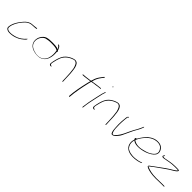

<svg xmlns="http://www.w3.org/2000/svg" viewBox="376 -2288 3933 3933"><g transform="rotate(45 2342.5 -321.5)"><path d="M74 -26C84 -3 121 18 164 20C274 24 378 -17 436 -60C466 -83 504 -112 520 -135C527 -149 527 -156 525 -157H524C523 -160 516 -155 512 -148C492 -122 460 -96 429 -73C408 -58 384 -45 353 -31C287 -4 175 20 116 -9C93 -22 82 -35 88 -74C89 -90 94 -110 101 -132C130 -222 195 -304 250 -360C284 -390 319 -412 367 -420H368C382 -421 397 -422 409 -423C435 -425 471 -425 485 -428C499 -430 509 -431 510 -432V-433C518 -450 512 -450 498 -448H497C464 -440 404 -440 367 -435C318 -429 278 -404 241 -371C201 -331 149 -264 119 -210C88 -155 58 -69 74 -26Z M677 -355C639 -284 644 -216 667 -171C685 -135 721 -100 770 -81C817 -63 884 -48 955 -58C1033 -72 1091 -122 1118 -200C1140 -258 1141 -322 1138 -368L1136 -398C1141 -402 1151 -411 1145 -416L1129 -431C1127 -438 1127 -447 1122 -453C1114 -478 1096 -508 1079 -518L1065 -526C1062 -529 1059 -528 1054 -524C1043 -513 1057 -510 1064 -506C1076 -500 1085 -484 1094 -472L1115 -445L1080 -455C1046 -464 1001 -467 946 -467C881 -469 822 -463 780 -450C739 -437 700 -398 677 -355ZM664 -223C655 -306 707 -400 781 -424C820 -435 880 -443 938 -441C1017 -441 1079 -436 1112 -410L1114 -397C1122 -342 1129 -271 1102 -193C1069 -102 988 -46 864 -64C772 -79 705 -117 680 -171C672 -186 666 -204 664 -223ZM938 -441Z M1220 -200C1211 -159 1206 -122 1220 -109C1228 -101 1241 -97 1247 -97H1257C1263 -97 1268 -100 1269 -105C1270 -110 1267 -113 1261 -113H1251C1215 -123 1229 -170 1236 -200C1247 -247 1255 -286 1272 -329C1302 -414 1375 -482 1465 -514C1494 -526 1525 -537 1554 -517C1569 -508 1581 -493 1590 -473C1601 -450 1610 -424 1617 -394C1630 -308 1634 -256 1638 -146L1641 -48C1640 -35 1657 -45 1657 -53L1653 -149C1650 -261 1648 -311 1634 -398C1625 -450 1607 -506 1570 -530C1535 -551 1505 -545 1457 -528C1411 -510 1368 -484 1334 -453C1283 -408 1256 -340 1235 -263Z M1838 -440C1837 -436 1840 -431 1844 -431H1852C1905 -431 1960 -444 2031 -451L2048 -453L2043 -440C2038 -423 2034 -406 2029 -386C1994 -236 1959 -65 1953 61V70C1954 80 1975 79 1974 69L1973 59L1974 58C1983 -72 2015 -236 2050 -386C2055 -408 2060 -430 2066 -450L2068 -457L2077 -459C2110 -468 2146 -471 2181 -475C2212 -480 2259 -489 2289 -489H2298C2303 -489 2307 -492 2308 -496C2309 -502 2307 -505 2302 -505H2293C2288 -505 2274 -504 2252 -501C2208 -497 2144 -487 2091 -478L2075 -475L2078 -488C2080 -495 2080 -500 2083 -508C2105 -580 2126 -611 2168 -668L2202 -710C2209 -720 2190 -724 2183 -716L2150 -673C2106 -615 2085 -584 2062 -508C2058 -497 2054 -482 2050 -470C2034 -469 2021 -467 2004 -464H2003C1951 -458 1897 -448 1854 -448H1847C1843 -448 1839 -444 1838 -440Z M2447 -700C2446 -695 2449 -690 2455 -690C2461 -690 2464 -692 2465 -698C2466 -703 2462 -709 2457 -709C2452 -709 2448 -706 2447 -700ZM2381 -376C2375 -352 2370 -328 2364 -301C2358 -274 2352 -246 2346 -216L2327 -124C2319 -84 2308 -8 2305 23V34C2305 36 2305 36 2308 39C2314 44 2320 36 2321 30V20L2322 19C2330 -73 2356 -196 2380 -301C2386 -328 2391 -352 2397 -376C2404 -414 2414 -455 2426 -487L2434 -506C2434 -507 2434 -509 2433 -512C2429 -520 2421 -513 2418 -508L2412 -489V-488C2400 -456 2388 -417 2381 -376Z M2470 -200C2461 -159 2456 -122 2470 -109C2478 -101 2491 -97 2497 -97H2507C2513 -97 2518 -100 2519 -105C2520 -110 2517 -113 2511 -113H2501C2465 -123 2479 -170 2486 -200C2497 -247 2505 -286 2522 -329C2552 -414 2625 -482 2715 -514C2744 -526 2775 -537 2804 -517C2819 -508 2831 -493 2840 -473C2851 -450 2860 -424 2867 -394C2880 -308 2884 -256 2888 -146L2891 -48C2890 -35 2907 -45 2907 -53L2903 -149C2900 -261 2898 -311 2884 -398C2875 -450 2857 -506 2820 -530C2785 -551 2755 -545 2707 -528C2661 -510 2618 -484 2584 -453C2533 -408 2506 -340 2485 -263Z M3091 -445C3089 -409 3083 -365 3080 -324C3077 -267 3077 -199 3082 -146C3084 -99 3089 -55 3102 -25C3111 0 3123 18 3162 3C3191 -7 3225 -44 3250 -77C3266 -95 3276 -114 3287 -135C3324 -207 3357 -291 3395 -365L3396 -366C3428 -421 3465 -483 3485 -541L3490 -555C3493 -563 3493 -562 3492 -564C3488 -578 3479 -569 3476 -557L3471 -544C3467 -535 3460 -522 3453 -504C3435 -460 3406 -412 3381 -370C3322 -263 3283 -127 3190 -37C3182 -27 3163 -8 3141 -8H3138C3131 -17 3127 -18 3119 -34C3094 -86 3096 -170 3094 -241C3094 -294 3097 -347 3102 -398C3104 -422 3105 -438 3109 -457L3111 -468C3116 -472 3127 -475 3127 -476C3129 -484 3127 -494 3123 -494C3119 -494 3117 -492 3117 -490H3116C3100 -478 3094 -471 3091 -445Z M3523 -282C3514 -270 3522 -257 3530 -247L3528 -239C3511 -181 3513 -149 3524 -107C3547 -19 3639 45 3816 29C3867 24 3903 16 3931 6L3971 -8C3973 -9 3976 -12 3978 -18C3980 -20 3981 -21 3976 -22H3968L3928 -8C3901 2 3866 8 3816 13C3709 24 3623 -1 3578 -41C3544 -81 3520 -138 3538 -217L3542 -235L3555 -225C3580 -207 3612 -195 3666 -192C3743 -188 3819 -207 3880 -227C3953 -255 4021 -291 4059 -346C4091 -400 4076 -452 4053 -486C4032 -516 4003 -544 3954 -555C3843 -576 3761 -533 3692 -479C3644 -434 3590 -364 3555 -299L3549 -289L3540 -293C3534 -296 3529 -292 3523 -283ZM3550 -254 3556 -268C3588 -343 3648 -419 3705 -469C3754 -507 3804 -537 3873 -543C3970 -552 4014 -514 4038 -476C4055 -450 4078 -404 4045 -352C4023 -319 3987 -293 3955 -275C3907 -249 3843 -229 3774 -215C3668 -193 3586 -219 3550 -254ZM3556 -268Z M4178 -412H4179C4183 -399 4203 -394 4238 -400C4311 -412 4398 -436 4502 -436H4561C4573 -436 4582 -436 4591 -435L4605 -433L4600 -423C4595 -415 4588 -408 4574 -399C4559 -388 4544 -377 4525 -366L4468 -332C4377 -276 4288 -201 4201 -142C4184 -129 4169 -118 4158 -109C4136 -93 4119 -85 4110 -67C4103 -51 4120 -42 4143 -30C4201 -7 4284 11 4401 11C4465 11 4531 9 4574 7C4596 7 4611 7 4621 8H4635C4637 8 4643 5 4644 1C4645 -4 4644 -6 4638 -8H4624C4616 -9 4600 -9 4578 -9C4535 -7 4469 -5 4405 -5C4278 -5 4191 -29 4132 -56L4119 -62L4138 -76C4161 -90 4180 -108 4208 -130C4248 -158 4301 -196 4347 -229L4419 -280C4461 -309 4492 -330 4536 -354C4567 -373 4611 -399 4622 -424C4633 -454 4601 -449 4566 -452H4505C4405 -452 4317 -428 4241 -415C4227 -413 4217 -413 4207 -415C4202 -415 4196 -419 4192 -421L4194 -429C4197 -440 4208 -447 4208 -447C4215 -453 4205 -464 4197 -456C4184 -444 4172 -426 4178 -413Z"/></g></svg>

Font: Stray Cat
Style: ExLtExtObl
Weight: 200
Version: Version 1.0